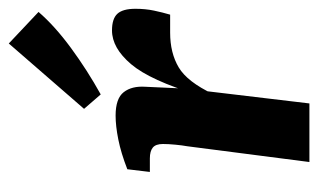

<svg xmlns="http://www.w3.org/2000/svg" viewBox="-160 -546 707 426"><g transform="rotate(-90 193.0 -333.5)"><path d="M46 0 81 -271Q83 -282 84.5 -297.5Q86 -313 86 -325Q86 -341 78 -347.5Q70 -354 54 -354H24L30 -404Q66 -418 96 -424Q126 -430 149 -430Q187 -430 201 -412Q215 -394 213 -364L209 -277L176 0ZM195 -247Q227 -353 263 -395.5Q299 -438 338 -438Q364 -438 375 -426Q386 -414 386 -386Q386 -364 382 -345Q378 -326 373 -309H333Q288 -309 256 -290Q224 -271 197 -214ZM164 -500 309 -667 379 -601Q348 -565 299 -529Q250 -493 196 -463Z"/></g></svg>

Font: Rasa
Style: Bold Italic
Weight: 700
Italic angle: -7.10001°
Designer: Anna Giedrys (Yrsa+Rasa design), David Brezina (Yrsa art-direction, Rasa art-direction, design)
Foundry: Rosetta Type Foundry
Version: Version 2.004